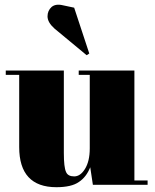

<svg xmlns="http://www.w3.org/2000/svg" viewBox="-20 -770 645 800"><path d="M595 -18C595 -18 540 -18 540 -18C540 -18 540 -476 540 -476C540 -476 308 -476 308 -476C308 -476 308 -458 308 -458C308 -458 354 -458 354 -458C354 -458 354 -152 354 -152C354 -152 354 -152 354 -152C354 -115 347 -87 334 -66C321 -45 306 -35 289 -35C272 -35 260 -41 255 -54C249 -67 246 -93 246 -133C246 -133 246 -476 246 -476C246 -476 4 -476 4 -476C4 -476 4 -458 4 -458C4 -458 60 -458 60 -458C60 -458 60 -157 60 -157C60 -157 60 -157 60 -157C60 -46 112 10 215 10C215 10 215 10 215 10C256 10 288 3 309 -12C330 -26 345 -46 356 -73C356 -73 367 0 367 0C367 0 595 0 595 0C595 0 595 -18 595 -18ZM242 -748C242 -748 242 -748 242 -748C221 -753 206 -750 195 -741C184 -731 178 -718 178 -702C178 -685 188 -668 207 -651C207 -651 341 -540 341 -540C341 -540 352 -547 352 -547C352 -547 289 -738 289 -738C289 -738 242 -748 242 -748Z"/></svg>

Font: Abril Fatface Utterance
Style: Regular
Weight: 500
Designer: Veronika Burian, Jos Scaglione
Foundry: TypeTogether
Version: ""